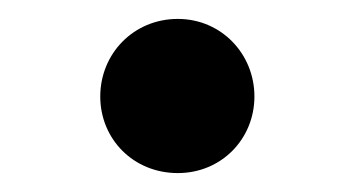

<svg xmlns="http://www.w3.org/2000/svg" viewBox="-20 -167 375 203"><path d="M168 16C214 16 249 -20 249 -65C249 -110 214 -147 168 -147C121 -147 86 -110 86 -65C86 -20 121 16 168 16Z"/></svg>

Font: Noto Serif KR
Style: Bold
Weight: 700
Designer: Ryoko NISHIZUKA 西塚涼子 (kana & ideographs); Frank Grießhammer (Latin, Greek & Cyrillic); Wenlong ZHANG 张文龙 (bopomofo); San
Foundry: Adobe
Version: Version 2.001;hotconv 1.1.0;makeotfexe 2.6.0